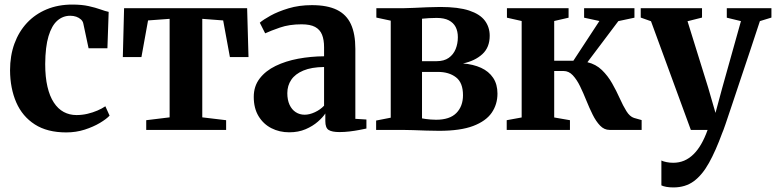

<svg xmlns="http://www.w3.org/2000/svg" viewBox="-20 -569 3399 841"><path d="M270 11Q187 11 132.5 -24Q78 -59 51.2 -120.5Q24.5 -182 24 -261Q24 -325 43.2 -377.8Q62.5 -430.5 98.2 -468.8Q134 -507 184.2 -528Q234.5 -549 296.5 -549Q338.5 -549 368.5 -542.2Q398.5 -535.5 420 -527.8Q441.5 -520 456 -517L450.5 -357.5H368L345 -465.5Q343 -476 334.5 -483.8Q326 -491.5 314 -495.8Q302 -500 287.5 -500Q255.5 -500 231 -478.5Q206.5 -457 192.5 -410.5Q178.5 -364 178 -288.5Q178 -231.5 187.8 -189.5Q197.5 -147.5 215.8 -119.8Q234 -92 259.2 -78.5Q284.5 -65 315 -65Q339.5 -65 363 -70.5Q386.5 -76 406.8 -84.8Q427 -93.5 441.5 -103.5L460 -62.5Q446 -47.5 417.5 -30.5Q389 -13.5 351 -1.2Q313 11 270 11Z M620.5 0V-42.5L723 -55V-486.5L628.5 -479.5L599.5 -319H518L523.5 -533H1062.5L1068.5 -319H987L957.5 -479.5L866 -486.5V-55L970.5 -42.5V0Z M1247 10.5Q1204 10.5 1168.8 -7.5Q1133.5 -25.5 1112.5 -60.2Q1091.5 -95 1091.5 -144.5Q1091.5 -191.5 1117.5 -225.2Q1143.5 -259 1187.2 -280.2Q1231 -301.5 1286 -311.8Q1341 -322 1399.5 -322.5V-362Q1399.5 -395 1390.5 -417.2Q1381.5 -439.5 1360.2 -451Q1339 -462.5 1301 -462.5Q1247 -462.5 1206 -448.2Q1165 -434 1141.5 -423L1118 -469.5Q1132.5 -482.5 1165 -500.5Q1197.5 -518.5 1243.8 -532.5Q1290 -546.5 1346 -546.5Q1413.5 -546.5 1455.5 -526Q1497.5 -505.5 1517 -463.2Q1536.5 -421 1536.5 -355V-48.5L1585 -45.5V-6Q1574 -3.5 1554.2 0.2Q1534.5 4 1511.5 6.8Q1488.5 9.5 1467 9.5Q1434 9.5 1419.5 0.2Q1405 -9 1405 -38.5V-72Q1394.5 -55.5 1372.2 -36Q1350 -16.5 1318.5 -3Q1287 10.5 1247 10.5ZM1314.5 -66.5Q1335.5 -66.5 1359.2 -77.5Q1383 -88.5 1399.5 -106V-275.5Q1344.5 -275 1308.8 -260Q1273 -245 1255.8 -219.5Q1238.5 -194 1238.5 -161Q1238.5 -131.5 1248.2 -110.2Q1258 -89 1275.2 -77.8Q1292.5 -66.5 1314.5 -66.5Z M1903.5 4Q1877 4 1847.5 3Q1818 2 1790 1Q1762 0 1741.5 0H1627.5V-41L1691.5 -53.5V-478.5L1628.5 -492V-533H1744.5Q1764 -533 1792.5 -534.5Q1821 -536 1852 -537.2Q1883 -538.5 1909 -538.5Q1987.5 -538.5 2035 -522.8Q2082.5 -507 2103.8 -478.5Q2125 -450 2125 -412.5Q2125 -361.5 2093 -332Q2061 -302.5 2008 -291Q2053 -287.5 2087 -272Q2121 -256.5 2140 -228.2Q2159 -200 2159 -159Q2159 -112 2133.8 -75.2Q2108.5 -38.5 2052.5 -17.2Q1996.5 4 1903.5 4ZM1890 -44.5Q1950 -44.5 1979 -74Q2008 -103.5 2008 -152Q2008 -207 1977.2 -230.5Q1946.5 -254 1898.5 -254H1828.5V-50.5Q1835 -49 1844.8 -47.8Q1854.5 -46.5 1866.2 -45.5Q1878 -44.5 1890 -44.5ZM1828.5 -301H1892Q1925 -301 1945.5 -315.5Q1966 -330 1975.8 -354Q1985.5 -378 1985.5 -406Q1985.5 -432 1975.8 -450.8Q1966 -469.5 1945.8 -480Q1925.5 -490.5 1892.5 -490.5Q1875 -490.5 1858.8 -489.5Q1842.5 -488.5 1828.5 -487Z M2199.5 0V-42.5L2265 -54.5V-477L2200.5 -491.5V-533H2470.5V-491.5L2407.5 -477V-303H2491.5L2605.5 -477L2538.5 -491.5V-533H2759V-491.5L2688.5 -476.5L2553 -296.5Q2590.5 -287.5 2616.5 -262.2Q2642.5 -237 2661.2 -204Q2680 -171 2694.5 -138.5Q2709 -106 2723.8 -82.2Q2738.5 -58.5 2757 -52.5L2790.5 -43V0H2650Q2626.5 0 2608.5 -18.8Q2590.5 -37.5 2576 -66.8Q2561.5 -96 2548.2 -129Q2535 -162 2520.8 -191.2Q2506.5 -220.5 2489 -239.2Q2471.5 -258 2448.5 -258H2407.5V-54.5L2476.5 -42.5V0Z M2929.5 252Q2912.5 252 2898.8 249.5Q2885 247 2877 243V134Q2884.5 138 2899 141Q2913.5 144 2928.5 144Q2954.5 144 2976.5 134.8Q2998.5 125.5 3017.2 107.2Q3036 89 3051.5 62Q3067 35 3079.5 0H3006L2831.5 -476L2786.5 -492V-533H3055V-492L2991.5 -476L3082 -185L3114 -74.5L3143 -182L3225.5 -476.5L3163.5 -491.5V-533H3359V-492L3308.5 -476.5Q3287.5 -412 3265.2 -345.5Q3243 -279 3222.5 -218Q3202 -157 3185.5 -107.2Q3169 -57.5 3158 -25.5Q3147 6.5 3143.5 13.5Q3115 91.5 3085.5 144.5Q3056 197.5 3019 224.8Q2982 252 2929.5 252Z"/></svg>

Font: Merriweather 72pt
Style: Bold
Weight: 700
Version: Version 2.100